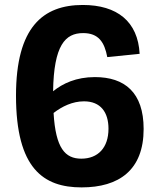

<svg xmlns="http://www.w3.org/2000/svg" viewBox="-20 -762 660 792"><path d="M321.5 -741.5C158 -741.5 46 -651 46 -367.5C46 -66.5 159.5 11 316.5 11C471 11 572.5 -60.5 572.5 -230C572.5 -381 494 -444 371.5 -444C294 -444 238.5 -417.5 199 -385.5C202 -575.5 249 -625.5 323 -625.5C386.5 -625.5 411 -588 422.5 -526.5L556 -540C549 -673.5 463 -741.5 321.5 -741.5ZM201 -296C236 -323 279 -344 326.5 -344C395 -344 427.5 -299 427.5 -231C427.5 -152.5 384 -107.5 315.5 -107.5C248.5 -107.5 209.5 -150.5 201 -296Z"/></svg>

Font: Monaspace Neon
Style: Bold
Weight: 700
Designer: Riley Cran & the Lettermatic Team
Foundry: Lettermatic
Version: Version 1.200 (Monaspace Neon)